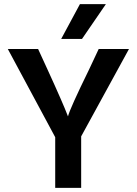

<svg xmlns="http://www.w3.org/2000/svg" viewBox="-20 -912 664 932"><path d="M374 0H248V-246L18 -674H165L210 -576Q249 -491 274 -433.5Q299 -376 304 -362L310 -347Q319 -384 413 -576L459 -674H606L374 -250ZM378 -723H277L368 -892H494Z"/></svg>

Font: Hind Vadodara SemiBold
Style: Regular
Weight: 600
Designer: Hitesh Malaviya
Foundry: Indian Type Foundry
Version: Version 1.001;PS 1.0;hotconv 1.0.86;makeotf.lib2.5.63406; tt